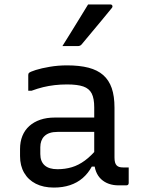

<svg xmlns="http://www.w3.org/2000/svg" viewBox="-20 -837 640 867"><path d="M497 -351Q497 -323.4 497 -295.3Q497 -267.2 497 -238.7Q497 -210.1 497 -181.9Q497 -153.6 497 -126.3Q497 -112.7 499.4 -103.9Q501.8 -95.1 507.1 -89.8Q511.9 -85 519 -82.9Q526.1 -80.9 536.1 -80.9Q538.5 -80.9 541 -80.9Q543.5 -80.9 545.9 -80.9H561.2Q561.2 -63.1 561.2 -45.9Q561.2 -28.7 561.2 -11Q561.2 -5.4 558.2 -2.7Q555.2 0 550.2 0Q545.2 0 534.7 0Q524.2 0 515.4 0Q491.7 0 471.9 -6.9Q452.1 -13.7 436.9 -27.7Q421.8 -41.7 413.7 -62.5Q405.5 -83.3 405.5 -111.1Q405.5 -145.8 405.5 -183.4Q405.5 -221 405.5 -255.7Q405.5 -272.1 405.5 -288.2Q405.5 -304.3 405.5 -320.3Q405.5 -336.3 405.5 -352.3Q405.5 -392.5 394.1 -414.9Q382.6 -437.3 356.1 -446.5Q329.5 -455.7 282.8 -455.7Q253.6 -455.7 226.8 -452.6Q200 -449.5 174.7 -443.4Q149.5 -437.2 122.9 -427.4H107.6Q107.6 -445.3 107.6 -463.2Q107.6 -481.2 107.6 -498.6Q107.6 -502.1 108.6 -504.3Q109.6 -506.5 110.6 -507.5Q116 -512.9 141.6 -521Q167.3 -529.1 204.7 -535.4Q242.1 -541.8 282.8 -541.8Q339 -541.8 379.7 -531.3Q420.3 -520.7 446.2 -497.9Q472.1 -475 484.6 -438.9Q497 -402.8 497 -351ZM162 -141.5Q162 -108 181.6 -90.4Q201.2 -72.9 239.5 -72.9Q273.9 -72.9 304.2 -81.9Q334.6 -90.9 363.8 -112.4Q393.1 -133.9 424.1 -172V-84.7H394.5Q378 -54.2 353.5 -33Q328.9 -11.8 296.2 -0.9Q263.4 10 223.3 10Q176 10 141.8 -7.3Q107.6 -24.7 89.1 -56.6Q70.5 -88.5 70.5 -132.2V-164Q70.5 -197.1 81.2 -223.4Q91.9 -249.6 112.4 -268Q132.9 -286.4 161.9 -296.3Q190.9 -306.2 227.5 -306.2Q261.9 -306.2 294.5 -306.2Q327.1 -306.2 359.2 -306.2Q391.2 -306.2 424.3 -306.2Q432.7 -306.2 436.6 -295.5Q440.5 -284.7 441.5 -269.8Q442.5 -255 442.5 -241.4Q405.5 -241.4 373.6 -241.4Q341.8 -241.4 309.7 -241.4Q277.7 -241.4 239.5 -241.4Q219.4 -241.4 204.7 -236.5Q190 -231.7 179.7 -221.4Q171.1 -212.8 166.5 -200.3Q162 -187.9 162 -172.1ZM377.8 -816.9Q407.2 -816.9 429 -816.9Q450.7 -816.9 478 -816.9Q485.2 -816.9 487.3 -811.4Q489.4 -805.8 484.4 -800.2Q460.6 -771 440.2 -746.4Q419.8 -721.8 398.5 -696.4Q377.1 -671.1 348.9 -636.9Q346.9 -633.9 342.4 -631.4Q337.9 -628.9 331.9 -628.9Q312.7 -628.9 295.9 -628.9Q279.1 -628.9 261.8 -628.9Q281 -659.4 300.3 -690.7Q319.5 -721.9 339.1 -753.7Q358.6 -785.5 377.8 -816.9Z"/></svg>

Font: Recursive Sans Linear Light
Style: Regular
Weight: 300
Version: Version 1.085